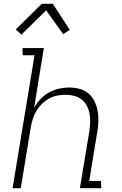

<svg xmlns="http://www.w3.org/2000/svg" viewBox="-20 -987 640 1007"><path d="M92 -805 63 -833 199 -967H257L346 -830L311 -808L222 -933ZM46 0 161 -697H99L98 -735H210L159 -422Q173 -447 193 -468Q213 -489 237.5 -502.5Q262 -516 289 -522Q316 -528 342 -528Q370 -528 397 -521Q424 -514 444 -497Q464 -480 475.5 -456Q487 -432 492 -405.5Q497 -379 496 -351Q495 -323 490 -294L448 -38H510L511 0H399L449 -301Q452 -324 453 -347Q454 -370 449.5 -392Q445 -414 435 -433Q425 -452 407.5 -465.5Q390 -479 368 -484.5Q346 -490 323 -490Q302 -490 279.5 -485.5Q257 -481 237 -470Q217 -459 200 -442.5Q183 -426 171.5 -406.5Q160 -387 153 -366Q146 -345 142 -323L89 0Z"/></svg>

Font: Iosevka Etoile Extralight
Style: Italic
Weight: 200
Italic angle: -9°
Designer: Belleve Invis
Foundry: Belleve Invis
Version: Version 22.1.2; ttfautohint (v1.8.4)